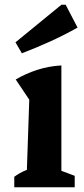

<svg xmlns="http://www.w3.org/2000/svg" viewBox="-20 -787 352 807"><path d="M40 0V-44Q51 -52 64 -59.5Q77 -67 93 -73L103 -368L46 -453Q89 -478 137 -493.5Q185 -509 238 -512V-69L294 -48V0ZM72 -563 45 -609 238 -767H256L306 -671Q249 -639 190.5 -612.5Q132 -586 72 -563Z"/></svg>

Font: Piazzolla Thin ExtraBold
Style: Regular
Weight: 800
Version: Version 2.005